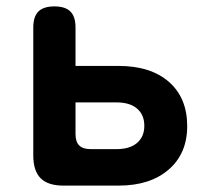

<svg xmlns="http://www.w3.org/2000/svg" viewBox="-20 -580 640 600"><path d="M178 0Q130 0 107 -23Q84 -46 84 -94V-494Q84 -528 100 -544Q116 -560 150 -560Q184 -560 200 -544Q216 -528 216 -494V-374H350Q451 -374 508 -324Q565 -274 565 -186Q565 -100 507 -50Q449 0 351 0ZM216 -161Q216 -137 227.5 -125.5Q239 -114 263 -114H344Q386 -114 408.5 -133.5Q431 -153 431 -187Q431 -221 408.5 -240.5Q386 -260 344 -260H216Z"/></svg>

Font: Maple Mono Normal NL
Style: Bold
Weight: 700
Monospace: yes
Designer: subframe7536
Version: Version 7.000